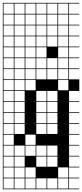

<svg xmlns="http://www.w3.org/2000/svg" viewBox="-20 -1025 578 1352"><path d="M0 307.7V-1004.8H538.5V-1000H466.3V-927.9H538.5V-923.1H466.3V-851H538.5V-846.2H466.3V-774H538.5V-769.2H466.3V-697.1H538.5V-692.3H466.3V-620.2H538.5V-615.4H466.3V-543.3H538.5V-538.5H466.3V-466.3H538.5V-384.6H466.3V-312.5H538.5V-307.7H466.3V-235.6H538.5V-230.8H466.3V-158.7H538.5V-153.8H466.3V-81.7H538.5V-76.9H466.3V-4.8H538.5V0H466.3V72.1H538.5V76.9H466.3V149H538.5V153.8H466.3V226H538.5V230.8H466.3V302.9H538.5V307.7ZM389.4 -927.9H461.5V-1000H389.4ZM312.5 -927.9H384.6V-1000H312.5ZM235.6 -927.9H307.7V-1000H235.6ZM158.7 -927.9H230.8V-1000H158.7ZM4.8 -927.9H76.9V-1000H4.8ZM81.7 -927.9H153.8V-1000H81.7ZM389.4 -851H461.5V-923.1H389.4ZM312.5 -851H384.6V-923.1H312.5ZM235.6 -851H307.7V-923.1H235.6ZM4.8 -851H76.9V-923.1H4.8ZM158.7 -851H230.8V-923.1H158.7ZM81.7 -851H153.8V-923.1H81.7ZM389.4 -774H461.5V-846.2H389.4ZM312.5 -774H384.6V-846.2H312.5ZM235.6 -774H307.7V-846.2H235.6ZM4.8 -774H76.9V-846.2H4.8ZM158.7 -774H230.8V-846.2H158.7ZM81.7 -774H153.8V-846.2H81.7ZM389.4 -697.1H461.5V-769.2H389.4ZM312.5 -697.1H384.6V-769.2H312.5ZM235.6 -697.1H307.7V-769.2H235.6ZM4.8 -697.1H76.9V-769.2H4.8ZM158.7 -697.1H230.8V-769.2H158.7ZM81.7 -697.1H153.8V-769.2H81.7ZM158.7 -620.2H230.8V-692.3H158.7ZM81.7 -620.2H153.8V-692.3H81.7ZM389.4 -620.2H461.5V-692.3H389.4ZM235.6 -620.2H307.7V-692.3H235.6ZM4.8 -620.2H76.9V-692.3H4.8ZM235.6 -543.3H307.7V-615.4H235.6ZM81.7 -543.3H153.8V-615.4H81.7ZM389.4 -543.3H461.5V-615.4H389.4ZM312.5 -543.3H384.6V-615.4H312.5ZM4.8 -543.3H76.9V-615.4H4.8ZM158.7 -543.3H230.8V-615.4H158.7ZM81.7 -466.3H153.8V-538.5H81.7ZM389.4 -466.3H461.5V-538.5H389.4ZM312.5 -466.3H384.6V-538.5H312.5ZM4.8 -466.3H76.9V-538.5H4.8ZM235.6 -466.3H307.7V-538.5H235.6ZM158.7 -466.3H230.8V-538.5H158.7ZM81.7 -389.4H153.8V-461.5H81.7ZM389.4 -389.4H461.5V-461.5H389.4ZM158.7 -389.4H230.8V-461.5H158.7ZM4.8 -389.4H76.9V-461.5H4.8ZM81.7 -312.5H153.8V-384.6H81.7ZM235.6 -312.5H307.7V-384.6H235.6ZM312.5 -312.5H384.6V-384.6H312.5ZM4.8 -312.5H76.9V-384.6H4.8ZM81.7 -235.6H153.8V-307.7H81.7ZM235.6 -235.6H307.7V-307.7H235.6ZM4.8 -235.6H76.9V-307.7H4.8ZM312.5 -235.6H384.6V-307.7H312.5ZM81.7 -158.7H153.8V-230.8H81.7ZM235.6 -158.7H307.7V-230.8H235.6ZM4.8 -158.7H76.9V-230.8H4.8ZM312.5 -158.7H384.6V-230.8H312.5ZM312.5 -81.7H384.6V-153.8H312.5ZM81.7 -81.7H153.8V-153.8H81.7ZM235.6 -81.7H307.7V-153.8H235.6ZM4.8 -81.7H76.9V-153.8H4.8ZM76.9 -76.9H4.8V-4.8H76.9ZM158.7 -4.8H230.8V-76.9H158.7ZM312.5 72.1H384.6V0H312.5ZM81.7 72.1H153.8V0H81.7ZM158.7 72.1H230.8V0H158.7ZM4.8 72.1H76.9V0H4.8ZM235.6 72.1H307.7V0H235.6ZM312.5 149H384.6V76.9H312.5ZM81.7 149H153.8V76.9H81.7ZM235.6 149H307.7V76.9H235.6ZM4.8 149H76.9V76.9H4.8ZM158.7 226H230.8V153.8H158.7ZM389.4 226H461.5V153.8H389.4ZM4.8 226H76.9V153.8H4.8ZM81.7 226H153.8V153.8H81.7ZM312.5 302.9H384.6V230.8H312.5ZM158.7 302.9H230.8V230.8H158.7ZM389.4 302.9H461.5V230.8H389.4ZM235.6 302.9H307.7V230.8H235.6ZM81.7 302.9H153.8V230.8H81.7ZM4.8 302.9H76.9V230.8H4.8Z"/></svg>

Font: Jacquarda Bastarda 9 Charted
Style: Regular
Weight: 400
Designer: Sarah Cadigan-Fried
Version: Version 1.000; ttfautohint (v1.8.4.7-5d5b)